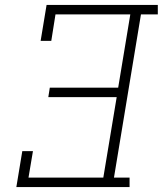

<svg xmlns="http://www.w3.org/2000/svg" viewBox="-20 -755 657 775"><path d="M46 0 70 -145H113L95 -38H397L451 -363H175L181 -401H457L506 -697H204L187 -590H144L168 -735H617V-697H549L440 -38H503V0Z"/></svg>

Font: Iosevka Slab XLtEx
Style: Italic
Weight: 200
Width: 7
Italic angle: -9°
Monospace: yes
Designer: Belleve Invis
Foundry: Belleve Invis
Version: Version 11.1.0; ttfautohint (v1.8.3)